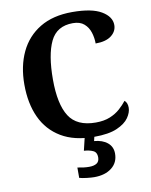

<svg xmlns="http://www.w3.org/2000/svg" viewBox="-102 -798 872 1112"><g transform="rotate(-10 334.0 -242.0)"><path d="M401 10Q285 10 208 -36Q131 -82 93 -164.5Q55 -247 55 -358Q55 -466 94 -548.5Q133 -631 210 -677.5Q287 -724 400 -724Q515 -724 571.5 -690.5Q628 -657 628 -608Q628 -571 596 -546Q564 -521 503 -521Q503 -554 493 -586Q483 -618 459 -639Q435 -660 393 -660Q298 -660 260.5 -581.5Q223 -503 223 -358Q223 -213 268.5 -141.5Q314 -70 425 -70Q474 -70 509 -84.5Q544 -99 568.5 -121Q593 -143 610 -165Q627 -151 627 -122Q627 -94 606 -63.5Q585 -33 536 -11.5Q487 10 401 10ZM361 240Q345 240 318.5 237Q292 234 274 229V168Q312 176 342 176Q371 176 387 165.5Q403 155 403 130Q403 101 381.5 91Q360 81 328 79L349 -9H406L396 34Q445 38 474 62Q503 86 503 126Q503 179 464 209.5Q425 240 361 240Z"/></g></svg>

Font: NotoSerif-Bold
Style: Regular
Weight: 700
Designer: Monotype Design Team
Foundry: Monotype Imaging Inc.
Version: Version 2.007; ttfautohint (v1.8) -l 8 -r 50 -G 200 -x 14 -D